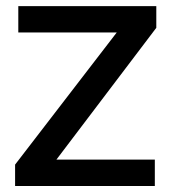

<svg xmlns="http://www.w3.org/2000/svg" viewBox="-20 -620 574 640"><path d="M30.3 0Q146.5 0 496.1 0Q496.1 -22.5 496.1 -87.9Q414.1 -87.9 168 -87.9Q251 -197.3 501 -527.3Q501 -544.9 501 -599.6Q385.7 -599.6 41 -599.6Q41 -578.1 41 -511.7Q123 -511.7 369.1 -511.7Q284.2 -401.4 30.3 -71.3Q30.3 -53.7 30.3 0Z"/></svg>

Font: TextaAlt
Style: Bold
Weight: 400
Designer: Daniel Hernandez & Miguel Hernandez
Version: Version 1.005;com.myfonts.easy.latinotype.texta.alt-bold.wfk